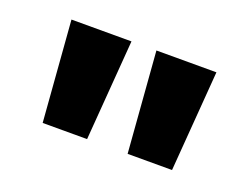

<svg xmlns="http://www.w3.org/2000/svg" viewBox="-55 -817 606 463"><g transform="rotate(20 248.0 -585.0)"><path d="M216 -714 196 -456H82L62 -714ZM434 -714 414 -456H300L280 -714Z"/></g></svg>

Font: Noto Sans ExtraBold
Style: Regular
Weight: 800
Designer: Monotype Design Team
Foundry: Monotype Imaging Inc.
Version: Version 2.007